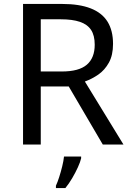

<svg xmlns="http://www.w3.org/2000/svg" viewBox="-20 -734 662 975"><path d="M294 -714Q383 -714 440.5 -691.5Q498 -669 526 -624Q554 -579 554 -511Q554 -454 533 -416Q512 -378 479.5 -355.5Q447 -333 411 -320L607 0H502L329 -295H187V0H97V-714ZM289 -636H187V-371H294Q381 -371 421 -405.5Q461 -440 461 -507Q461 -554 442.5 -582Q424 -610 386 -623Q348 -636 289 -636ZM392 70Q388 88 375.5 115.5Q363 143 346.5 171Q330 199 312 221H264V209Q272 192 280.5 165.5Q289 139 296 110.5Q303 82 305 61H392Z"/></svg>

Font: Noto Sans Hebrew
Style: Regular
Weight: 400
Designer: Monotype Design Team
Foundry: Monotype Imaging Inc.
Version: Version 2.003;January 10, 2023;FontCreator 14.0.0.2877 64-bi